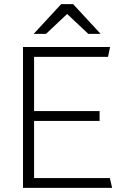

<svg xmlns="http://www.w3.org/2000/svg" viewBox="-20 -915 633 935"><path d="M278 -895 144 -750H204L307 -847L410 -750H470L336 -895H278ZM92 0H526L515 -48H146V-326H465V-374H146V-638H506L516 -686H92V0Z"/></svg>

Font: ChivoLight
Style: Regular
Weight: 300
Designer: Hector Gatti
Foundry: Omnibus-Type
Version: Version 1.004;PS 001.004;hotconv 1.0.88;makeotf.lib2.5.64775